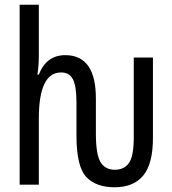

<svg xmlns="http://www.w3.org/2000/svg" viewBox="-20 -780 726 811"><path d="M464 11Q544 11 585 -38.5Q626 -88 626 -197V-537H545V-200Q545 -121 525 -92Q505 -63 465 -63Q424 -63 404.5 -95.5Q385 -128 385 -216V-364Q385 -547 256 -547Q176 -547 144 -465H138Q144 -501 144 -545V-760H63V0H144V-279Q144 -474 238 -474Q273 -474 288 -445Q303 -416 303 -348V-207Q303 -77 344 -33Q385 11 464 11Z"/></svg>

Font: Noto Sans Display Condensed
Style: Regular
Weight: 400
Width: 3
Designer: Monotype Design Team
Foundry: Monotype Imaging Inc.
Version: Version 1.900